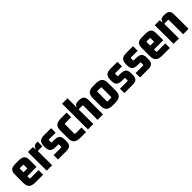

<svg xmlns="http://www.w3.org/2000/svg" viewBox="353 -2108 3552 3552"><g transform="rotate(-45 2129.0 -332.5)"><path d="M408 6H210Q120 6 80 -29.5Q40 -65 40 -144V-360Q40 -438 73.5 -469Q107 -500 190 -500H273Q356 -500 389.5 -469Q423 -438 423 -360V-182H182V-128Q182 -114 196 -114H408ZM196 -385Q182 -385 182 -371V-282H283V-371Q283 -385 269 -385Z M744 -500H769V-375H661Q647 -375 647 -361L649 0H507L505 -490H634L644 -412Q655 -500 744 -500Z M1020 1H802L801 -114H996Q1010 -114 1010 -128V-178Q1010 -192 996 -192H941Q858 -192 824.5 -222.5Q791 -253 791 -328V-355Q791 -434 827 -467.5Q863 -501 946 -500L1120 -499V-379L948 -380Q934 -380 934 -366V-318Q934 -304 948 -304H1000Q1083 -304 1116.5 -274Q1150 -244 1150 -169V-124Q1150 -57 1119 -28Q1088 1 1020 1Z M1526 10H1380Q1290 10 1250 -25.5Q1210 -61 1210 -140V-350Q1210 -429 1250 -464.5Q1290 -500 1380 -500H1526V-380H1367Q1353 -380 1353 -366V-124Q1353 -110 1367 -110H1526Z M1823 -500H1849Q1917 -500 1948 -471Q1979 -442 1979 -375V0H1837V-371Q1837 -385 1823 -385H1740Q1726 -385 1726 -371L1728 0H1586L1584 -675H1726V-429Q1744 -500 1823 -500Z M2059 -140V-350Q2059 -429 2099 -464.5Q2139 -500 2229 -500H2287Q2377 -500 2417 -464.5Q2457 -429 2457 -350V-140Q2457 -61 2417 -25.5Q2377 10 2287 10H2229Q2139 10 2099 -25.5Q2059 -61 2059 -140ZM2300 -380H2216Q2202 -380 2202 -366V-124Q2202 -110 2216 -110H2300Q2314 -110 2314 -124V-366Q2314 -380 2300 -380Z M2756 1H2538L2537 -114H2732Q2746 -114 2746 -128V-178Q2746 -192 2732 -192H2677Q2594 -192 2560.5 -222.5Q2527 -253 2527 -328V-355Q2527 -434 2563 -467.5Q2599 -501 2682 -500L2856 -499V-379L2684 -380Q2670 -380 2670 -366V-318Q2670 -304 2684 -304H2736Q2819 -304 2852.5 -274Q2886 -244 2886 -169V-124Q2886 -57 2855 -28Q2824 1 2756 1Z M3165 1H2947L2946 -114H3141Q3155 -114 3155 -128V-178Q3155 -192 3141 -192H3086Q3003 -192 2969.5 -222.5Q2936 -253 2936 -328V-355Q2936 -434 2972 -467.5Q3008 -501 3091 -500L3265 -499V-379L3093 -380Q3079 -380 3079 -366V-318Q3079 -304 3093 -304H3145Q3228 -304 3261.5 -274Q3295 -244 3295 -169V-124Q3295 -57 3264 -28Q3233 1 3165 1Z M3723 6H3525Q3435 6 3395 -29.5Q3355 -65 3355 -144V-360Q3355 -438 3388.5 -469Q3422 -500 3505 -500H3588Q3671 -500 3704.5 -469Q3738 -438 3738 -360V-182H3497V-128Q3497 -114 3511 -114H3723ZM3511 -385Q3497 -385 3497 -371V-282H3598V-371Q3598 -385 3584 -385Z M4062 -500H4088Q4156 -500 4187 -471Q4218 -442 4218 -375V0H4076V-371Q4076 -385 4062 -385H3979Q3965 -385 3965 -371L3967 0H3825L3823 -490H3952L3962 -412Q3973 -500 4062 -500Z"/></g></svg>

Font: Gemunu Libre ExtraBold
Style: Regular
Weight: 800
Designer: Puspanada Ekanayake, Sola Matas, Pathum Egodawatta, Kosala Senevirathne
Foundry: mooniak
Version: Version 1.100